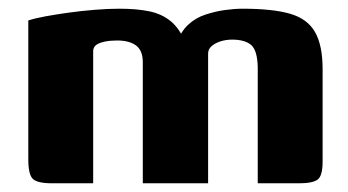

<svg xmlns="http://www.w3.org/2000/svg" viewBox="-20 -421 799 441"><path d="M100 0Q66 0 55.5 -10Q45 -20 45 -55V-374Q60 -379 84.5 -383.5Q109 -388 138 -392Q167 -396 197.5 -398.5Q228 -401 254 -401Q294 -401 323 -395Q352 -389 372.5 -372Q393 -355 407 -321L386 -322Q395 -348 412 -364Q429 -380 452 -387.5Q475 -395 497 -398Q519 -401 537 -401Q606 -401 646 -389.5Q686 -378 703.5 -347.5Q721 -317 721 -262V-50Q721 -17 709.5 -8.5Q698 0 667 0H572Q572 -67 572 -133.5Q572 -200 572 -267Q571 -306 556.5 -318Q542 -330 513 -330Q499 -330 486.5 -326Q474 -322 466 -315Q458 -308 458 -298V0H308V-278Q308 -305 292.5 -316.5Q277 -328 249 -328Q233 -328 221 -325.5Q209 -323 202 -318.5Q195 -314 194 -305V0Z"/></svg>

Font: r_Genos
Style: Bold
Weight: 700
Designer: Robert E. Leuschke
Foundry: Robert E. Leuschke
Version: Version 2.000;June 29, 2024;FontCreator 14.0.0.2814 32-bit